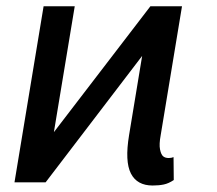

<svg xmlns="http://www.w3.org/2000/svg" viewBox="-20 -565 671 595"><path d="M121.4 0H24.9L115.1 -545.5H211.6L147 -155.5L446 -545.5H544L478 -146.3Q472.7 -117.9 475.9 -102.1Q479 -86.3 485.4 -80.8Q491.8 -75.3 502.8 -75.3Q511.4 -75.3 517.8 -78.1L518.5 -7.1Q502.5 3.6 487.6 6.7Q472.7 9.9 453.1 9.9Q404.8 9.9 385.7 -27.3Q366.5 -64.6 380 -146.3L420.5 -391.7Z"/></svg>

Font: Karasuma Gothic
Style: Italic
Weight: 400
Italic angle: -9.39999°
Designer: Rasmus Andersson / Ryoko Nishizuka
Foundry: Genbu
Version: Version 1.00